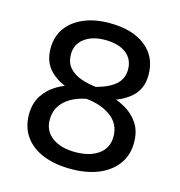

<svg xmlns="http://www.w3.org/2000/svg" viewBox="-98 -714 765 815"><g transform="rotate(15 284.5 -306.5)"><path d="M210 -332 271 -344Q341 -358 376 -385Q411 -412 411 -456Q411 -502 377.5 -527.5Q344 -553 285 -553Q229 -553 194.5 -527Q160 -501 160 -457Q160 -421 179.5 -398.5Q199 -376 232 -364.5Q265 -353 305 -349L356 -332Q396 -323 433 -302.5Q470 -282 493 -248Q516 -214 516 -163Q516 -108 486.5 -68Q457 -28 405.5 -7Q354 14 285 14Q215 14 163 -7Q111 -28 82.5 -68Q54 -108 54 -164Q54 -214 77 -248.5Q100 -283 136 -304Q172 -325 210 -332ZM358 -310 286 -293Q222 -284 183.5 -251Q145 -218 145 -165Q145 -116 183 -88Q221 -60 285 -60Q348 -60 386.5 -87.5Q425 -115 425 -166Q425 -223 377.5 -256Q330 -289 249 -293L200 -310Q140 -327 105 -363.5Q70 -400 70 -458Q70 -511 97 -548.5Q124 -586 172.5 -606.5Q221 -627 285 -627Q386 -627 443.5 -581.5Q501 -536 501 -457Q501 -394 459.5 -358Q418 -322 358 -310Z"/></g></svg>

Font: Baloo Tamma 2 Medium
Style: Regular
Weight: 500
Designer: Divya Kowshik, Shuchita Grover and Ek Type
Foundry: Ek Type
Version: Version 1.700